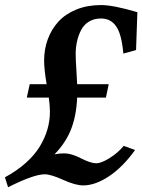

<svg xmlns="http://www.w3.org/2000/svg" viewBox="-35 -746 575 775"><path d="M73.2 -352.1 85 -406.2H153.3Q143.1 -465.8 143.1 -501Q143.1 -547.4 158 -587.9Q172.9 -628.4 201.2 -659.2Q229.5 -689.9 273.7 -707.8Q317.9 -725.6 373 -725.6Q421.9 -725.6 519.5 -696.8Q519.5 -695.8 514.2 -543.9L462.9 -529.8Q456.1 -607.4 434.1 -639.4Q412.1 -671.4 372.6 -671.4Q345.2 -671.4 324.7 -659.2Q304.2 -647 293 -625.7Q281.7 -604.5 276.1 -579.8Q270.5 -555.2 270.5 -527.3Q270.5 -506.8 273.2 -464.8Q275.9 -422.9 276.4 -406.2H403.8L392.6 -352.1H276.4Q273.4 -279.8 252.2 -225.1Q231 -170.4 185.1 -123Q203.6 -127 224.6 -127Q252.9 -127 292 -106.9Q331.1 -86.9 354 -86.9Q373 -86.9 406.5 -107.4Q439.9 -127.9 464.4 -157.2L510.3 -140.6Q460.9 -71.8 405.3 -34.7Q349.6 2.4 300.8 2.4Q269.5 2.4 220 -20Q170.4 -42.5 145.5 -42.5Q101.6 -42.5 -2.4 9.8L-15.1 -30.3Q33.7 -56.6 69.6 -88.9Q105.5 -121.1 126.2 -155.8Q147 -190.4 156.7 -224.9Q166.5 -259.3 166.5 -294.9Q166.5 -317.9 162.1 -352.1Z"/></svg>

Font: Flanker
Style: Bold Italic
Weight: 700
Italic angle: -12°
Designer: Flanker
Version: Version 2.000